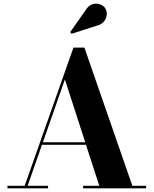

<svg xmlns="http://www.w3.org/2000/svg" viewBox="-20 -1023 834 1043"><path d="M507 -884C555 -894 572.5 -947 551 -979C533 -1007 476 -1018 447 -970.5L361.5 -849L369 -839.5ZM20.5 -13.5V0H241V-13.5H130L208 -236.5H447L519.5 -13.5H431.5V0H774V-13.5H699L438.5 -764.5H379L114 -13.5ZM332.5 -591.5 443 -250H213Z"/></svg>

Font: Bodoni* 16pt
Style: Bold
Weight: 700
Version: Version 2.3